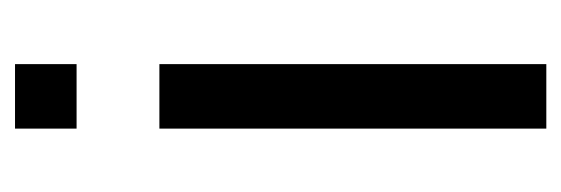

<svg xmlns="http://www.w3.org/2000/svg" viewBox="-272 -494 765 262"><g transform="rotate(-90 111.0 -362.5)"><path d="M67 -641V-725H155V-641ZM67 0V-528H155V0Z"/></g></svg>

Font: Libra Sans
Style: Regular
Weight: 400
Foundry: Context Ltd
Version: Version 1.000; ttfautohint (v1.3)